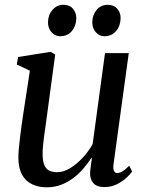

<svg xmlns="http://www.w3.org/2000/svg" viewBox="-20 -770 610 800"><path d="M174.5 10.5Q141.5 10.5 114.8 -1.8Q88 -14 72.5 -41Q57 -68 56.5 -113Q56.5 -129 58.5 -151Q60.5 -173 63.5 -197.8Q66.5 -222.5 69.8 -246.5Q73 -270.5 76 -289.5L104.5 -475.5L50 -501L55.5 -532.5L190.5 -554L210 -543L175.5 -287Q173 -267 169.8 -245.2Q166.5 -223.5 163.8 -202.5Q161 -181.5 159.2 -162.8Q157.5 -144 157.5 -129Q157.5 -99.5 164.5 -82.8Q171.5 -66 185 -59.2Q198.5 -52.5 218 -52.5Q244.5 -52.5 271.8 -69Q299 -85.5 323.8 -112Q348.5 -138.5 366 -169.5L417.5 -548.5H516.5L453 -85.5Q450.5 -67.5 454.8 -58.2Q459 -49 468 -49Q478 -49 490 -56Q502 -63 518.5 -79.5L530.5 -55.5Q524.5 -46 508.2 -30.5Q492 -15 468 -2.8Q444 9.5 415 9.5Q383 9.5 368.5 -7.5Q354 -24.5 355.5 -51Q355.5 -54 356.2 -60.8Q357 -67.5 358.2 -76.8Q359.5 -86 360.8 -95.5Q362 -105 363 -112L361.5 -113Q346 -89.5 327 -67.2Q308 -45 284.5 -27.5Q261 -10 233.8 0.2Q206.5 10.5 174.5 10.5ZM230.5 -619Q209 -619 194.2 -636.2Q179.5 -653.5 180 -678Q180.5 -708 198.8 -729Q217 -750 244.5 -750Q270.5 -750 284.2 -733.2Q298 -716.5 298 -694Q297.5 -662.5 279.5 -640.8Q261.5 -619 230.5 -619ZM415 -619Q393.5 -619 378.8 -636.2Q364 -653.5 364.5 -678Q365 -708 382.8 -729Q400.5 -750 429 -750Q454.5 -750 468.8 -733.2Q483 -716.5 482.5 -694Q482 -662.5 463.8 -640.8Q445.5 -619 415 -619Z"/></svg>

Font: Merriweather 48pt
Style: Italic
Weight: 400
Italic angle: -7.8°
Version: Version 2.101